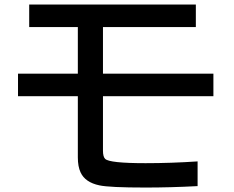

<svg xmlns="http://www.w3.org/2000/svg" viewBox="-20 -799 1040 854"><path d="M109.9 -778.8H851.1V-678.7H438V-471.2H929.2V-371.1H438V-128.9Q438 -101.6 447.8 -92.3Q466.8 -73.2 627.4 -73.2Q741.2 -73.2 858.9 -81.1V28.8Q736.8 35.2 627.9 35.2Q466.8 35.2 421.9 25.4Q358.9 12.2 338.4 -32.2Q326.2 -58.1 326.2 -99.1V-371.1H60.1V-471.2H326.2V-678.7H109.9Z"/></svg>

Font: BIZ UDGothic
Style: Bold
Weight: 700
Monospace: yes
Designer: TypeBank Co., Ltd.
Foundry: Morisawa Inc.
Version: Version 1.05